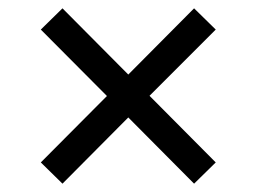

<svg xmlns="http://www.w3.org/2000/svg" viewBox="-20 -513 616 461"><path d="M288 -231 446 -72 498 -123 339 -283 498 -442 446 -493 288 -334 130 -493 78 -442 288 -231 339 -283 288 -334 78 -123 130 -72Z"/></svg>

Font: Lexend HM
Style: Regular
Weight: 400
Designer: Bonnie Shaver-Troup, Thomas Jockin, Octavio Pardo
Foundry: Lexend
Version: Version 1.091